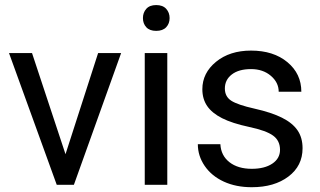

<svg xmlns="http://www.w3.org/2000/svg" viewBox="-20 -741 1283 770"><path d="M242.7 -122.6 373.5 -528.3H465.8L276.4 0H207.5L16.1 -528.3H108.4Z M650.9 0H560.5V-528.3H650.9ZM553.2 -668.5Q553.2 -690.4 566.7 -705.6Q580.1 -720.7 606.4 -720.7Q632.8 -720.7 646.5 -705.6Q660.2 -690.4 660.2 -668.5Q660.2 -646.5 646.5 -631.8Q632.8 -617.2 606.4 -617.2Q580.1 -617.2 566.7 -631.8Q553.2 -646.5 553.2 -668.5Z M1103 -140.1Q1103 -176.8 1075.4 -197Q1047.9 -217.3 979.2 -231.9Q910.6 -246.6 870.4 -267.1Q830.1 -287.6 810.8 -315.9Q791.5 -344.2 791.5 -383.3Q791.5 -448.2 846.4 -493.2Q901.4 -538.1 986.8 -538.1Q1076.7 -538.1 1132.6 -491.7Q1188.5 -445.3 1188.5 -373H1097.7Q1097.7 -410.2 1066.2 -437Q1034.7 -463.9 986.8 -463.9Q937.5 -463.9 909.7 -442.4Q881.8 -420.9 881.8 -386.2Q881.8 -353.5 907.7 -336.9Q933.6 -320.3 1001.2 -305.2Q1068.8 -290 1110.8 -269Q1152.8 -248 1173.1 -218.5Q1193.4 -189 1193.4 -146.5Q1193.4 -75.7 1136.7 -33Q1080.1 9.8 989.7 9.8Q926.3 9.8 877.4 -12.7Q828.6 -35.2 801 -75.4Q773.4 -115.7 773.4 -162.6H863.8Q866.2 -117.2 900.1 -90.6Q934.1 -64 989.7 -64Q1041 -64 1072 -84.7Q1103 -105.5 1103 -140.1Z"/></svg>

Font: Roboto
Style: Regular
Weight: 400
Designer: Google
Version: Version 2.134; 2016; ttfautohint (v1.6)